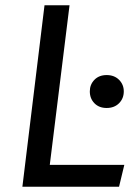

<svg xmlns="http://www.w3.org/2000/svg" viewBox="-20 -709 533 729"><path d="M65 0 149 -689H244L169 -83H452L432 0ZM450 -362Q450 -335 432 -317Q414 -299 385 -299Q356 -299 338.5 -317Q321 -335 321 -362Q321 -388 338.5 -406Q356 -424 385 -424Q414 -424 432 -406Q450 -388 450 -362Z"/></svg>

Font: Yekcdsyqcyvpieeyorgstswgcgt
Style: Regular
Weight: 400
Italic angle: -8°
Designer: Carrois Corporate & Edenspiekermann
Foundry: Carrois Corporate GbR & Edenspiekermann AG
Version: Version 2.001